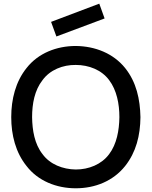

<svg xmlns="http://www.w3.org/2000/svg" viewBox="-20 -1018 833 1054"><path d="M289.6 -817.7 260.4 -897.9 525 -997.9 554.2 -916.7ZM395.8 15.6C502.1 15.6 601 -24 666.7 -106.3C727.1 -182.3 750 -274 751 -375C749 -472.9 729.2 -566.7 666.7 -644.8C602.1 -725 502.1 -764.6 395.8 -765.6C290.6 -765.6 189.6 -726 126 -644.8C65.6 -569.8 41.7 -472.9 41.7 -375C41.7 -277.1 65.6 -181.2 126 -106.3C188.5 -25 289.6 15.6 395.8 15.6ZM395.8 -87.5C325 -88.5 254.2 -115.6 213.5 -171.9C169.8 -227.1 157.3 -302.1 156.2 -375C156.2 -447.9 169.8 -522.9 213.5 -578.1C254.2 -634.4 325 -662.5 395.8 -661.5C467.7 -661.5 537.5 -634.4 579.2 -578.1C620.8 -522.9 635.4 -447.9 635.4 -375C634.4 -302.1 620.8 -227.1 579.2 -171.9C537.5 -115.6 467.7 -87.5 395.8 -87.5Z"/></svg>

Font: Manrope Semibold
Style: Regular
Weight: 600
Width: 4
Designer: Michael Sharanda
Foundry: Michael Sharanda
Version: Version 2.000;PS 002.000;hotconv 1.0.88;makeotf.lib2.5.64775